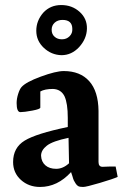

<svg xmlns="http://www.w3.org/2000/svg" viewBox="-20 -730 497 762"><path d="M439 -69 447 -28Q430 -20 376 -4Q322 12 310 12Q297 12 291 9Q285 6 280 -2Q275 -10 273 -14Q271 -18 267 -32Q263 -44 262 -47Q208 12 139 12Q94 12 63 -16Q32 -44 32 -87Q32 -144 78 -172Q124 -200 249 -226V-262Q249 -320 236 -348Q222 -376 190 -377Q158 -377 140 -367V-303Q140 -297 108 -291Q76 -285 61 -285Q46 -285 46 -321Q46 -338 52 -357Q58 -376 65 -384Q82 -404 142 -426Q202 -448 233 -448Q298 -448 334 -408Q370 -368 371 -290V-87Q371 -68 387 -68L414 -69ZM143 -112Q144 -88 160 -74Q176 -60 203 -60Q230 -60 254 -82L252 -183Q189 -170 166 -152Q143 -134 143 -112ZM185 -612Q185 -594 197 -584Q208 -574 226 -574Q244 -574 256 -586Q268 -598 267 -615Q267 -651 228 -651Q209 -651 197 -640Q185 -629 185 -612ZM152 -680Q180 -710 223 -710Q266 -710 296 -683Q326 -656 325 -616Q324 -576 294 -543Q264 -511 224 -511Q184 -512 154 -540Q124 -568 124 -608Q124 -648 152 -680Z"/></svg>

Font: Lusitana
Style: Bold
Weight: 700
Designer: Ana Paula Megda
Foundry: Ana Paula Megda
Version: Version 1.001; ttfautohint (v1.4.1)